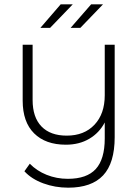

<svg xmlns="http://www.w3.org/2000/svg" viewBox="-20 -687 551 889"><path d="M511 -480V-52Q511 68 457.5 125Q404 182 296 182Q235 182 180.5 162Q126 142 93 106L118 71Q150 104 196 122.5Q242 141 294 141Q382 141 423.5 95.5Q465 50 465 -46V-120Q440 -72 393.5 -44.5Q347 -17 285 -17Q191 -17 138 -69.5Q85 -122 85 -221V-480H131V-224Q131 -144 172 -101.5Q213 -59 289 -59Q370 -59 417.5 -109.5Q465 -160 465 -246V-480ZM261 -667H317L212 -558H167ZM402 -667H457L352 -558H307Z"/></svg>

Font: Montserrat Ace
Style: Light
Weight: 300
Designer: Julieta Ulanovsky
Foundry: Julieta Ulanovsky
Version: Version 1